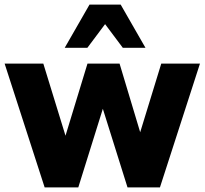

<svg xmlns="http://www.w3.org/2000/svg" viewBox="-24 -816 891 836"><path d="M316.9 0 423.8 -342.3 531.2 0H672.4L846.7 -539.1H678.2L586.4 -240.2L496.6 -539.1H356.9L261.2 -225.1L164.6 -539.1H-3.9L170.4 0ZM356.4 -607.9 433.6 -710.9 510.7 -607.9H609.4L501.5 -795.9H365.7L257.8 -607.9Z"/></svg>

Font: Winston ExtraBold
Style: Regular
Weight: 800
Designer: Vernon Adams, Kim Jin-seong, David Berlow, Cristiano Sobral
Foundry: The Winston Project Authors
Version: Version 3.004